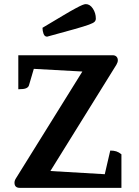

<svg xmlns="http://www.w3.org/2000/svg" viewBox="-20 -908 670 928"><path d="M76 0Q50 0 50 -25Q50 -35.1 57 -46L402.9 -602.2L405.3 -560.8L118.4 -576.6L146.6 -586L119.8 -495Q116.8 -486 105.9 -481.3Q95 -476.6 68.5 -476.6V-641H524.5Q536.5 -641 543 -634.2Q549.5 -627.5 549.5 -616.5Q549.5 -607 542.5 -595L200.6 -44.4L197.7 -82.9L513.7 -64.4L482.2 -47.8L512.9 -180.3Q529.6 -180.3 542.1 -176.4Q554.6 -172.4 566.9 -162.2V0ZM207.7 -730.8Q195.6 -730.8 190.5 -744.6Q185.4 -758.3 185.4 -773.7Q246 -809.9 284.3 -832.7Q322.5 -855.5 344.6 -867.3Q366.6 -879.2 377.5 -883.6Q388.3 -888.1 394.7 -888.1Q414.6 -888.1 428.9 -866.5Q443.2 -844.9 443.2 -817.9Q443.2 -809.6 437.5 -803.2Q431.8 -796.8 410.1 -788.9Q388.3 -780.9 340.6 -767.4Q292.9 -753.9 207.7 -730.8Z"/></svg>

Font: Petrona
Style: Regular
Weight: 400
Designer: Ringo R. Seeber
Foundry: Ringo R. Seeber
Version: Version 2.001; ttfautohint (v1.8.3)